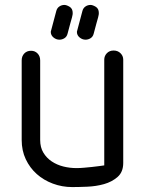

<svg xmlns="http://www.w3.org/2000/svg" viewBox="-20 -760 588 779"><path d="M403 -518Q403 -533 413.5 -544Q424 -555 441 -555Q458 -555 469 -544Q480 -533 480 -518V-99Q480 -62 457 -42Q434 -22 402 -13Q370 -4 334 -2.5Q298 -1 273 -1Q232 -1 194.5 -15Q157 -29 129 -54Q101 -79 84.5 -114Q68 -149 68 -192V-515Q68 -532 78.5 -543Q89 -554 106 -554Q122 -554 132.5 -543Q143 -532 143 -515V-192Q143 -162 156 -140.5Q169 -119 190 -105Q211 -91 237 -84.5Q263 -78 290 -78Q305 -78 321 -79.5Q337 -81 352.5 -82.5Q368 -84 381.5 -86Q395 -88 403 -89ZM314 -714Q317 -727 326.5 -733.5Q336 -740 347 -740Q356 -740 368.5 -732.5Q381 -725 381 -707Q381 -704 380.5 -700.5Q380 -697 378 -689Q376 -681 371.5 -666Q367 -651 360 -623Q357 -611 347.5 -605Q338 -599 327 -599Q314 -599 303 -608Q292 -617 292 -631Q292 -632 292.5 -633Q293 -634 293 -635ZM208 -714Q211 -727 220.5 -733.5Q230 -740 241 -740Q250 -740 262.5 -732.5Q275 -725 275 -707Q275 -704 274.5 -700.5Q274 -697 272 -689Q270 -681 265.5 -666Q261 -651 254 -623Q251 -611 241.5 -605Q232 -599 221 -599Q208 -599 197 -608Q186 -617 186 -631Q186 -632 186.5 -633Q187 -634 187 -635Z"/></svg>

Font: VDS Compensated
Style: Light
Weight: 300
Designer: artmaker
Foundry: artmaker
Version: Version 1.000 2012 initial release